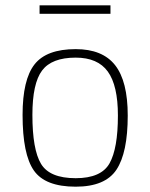

<svg xmlns="http://www.w3.org/2000/svg" viewBox="-20 -694 566 723"><path d="M265 -509Q366 -509 413.5 -448.5Q461 -388 461 -259Q461 -119 418.5 -55Q376 9 265 9Q150 9 107.5 -52Q65 -113 65 -261Q65 -394 110 -451.5Q155 -509 265 -509ZM265 -23Q361 -23 392.5 -79Q424 -135 424 -259Q424 -372 386 -424.5Q348 -477 265 -477Q175 -477 138.5 -428.5Q102 -380 102 -261Q102 -131 134.5 -77Q167 -23 265 -23ZM129 -642V-674H396V-642Z"/></svg>

Font: TitilliumMaps29L
Style: 1 wt
Weight: 100
Designer: Campivisivi
Foundry: Accademia di Belle Arti di Urbino and students of MA course of Visual design
Version: Version 001.001